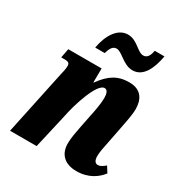

<svg xmlns="http://www.w3.org/2000/svg" viewBox="-180 -894 973 1032"><g transform="rotate(30 306.5 -377.5)"><path d="M432 -610C500 -610 531 -686 544 -761H484C479 -734 469 -708 442 -708C406 -708 375 -765 317 -765C251 -765 211 -693 198 -616H257C265 -643 275 -669 301 -669C336 -669 373 -610 432 -610ZM442 10C517 10 566 -27 593 -63L570 -99C552 -84 539 -76 525 -76C509 -76 499 -90 499 -116C499 -143 506 -174 514 -213L533 -310C540 -348 552 -401 552 -437C552 -495 528 -546 451 -546C380 -546 334 -517 285 -449H283L284 -536H77L66 -479H88C112 -479 119 -472 119 -456C119 -436 113 -414 109 -397L25 0H190L238 -209C255 -299 306 -453 351 -453C372 -453 376 -427 376 -404C376 -370 365 -314 359 -287L343 -207C334 -162 329 -133 328 -103C325 -33 366 10 442 10Z"/></g></svg>

Font: Noto Serif ExtraCondensed Black
Style: Italic
Weight: 900
Width: 2
Italic angle: -12°
Designer: Monotype Design Team
Foundry: Monotype Imaging Inc.
Version: Version 2.014